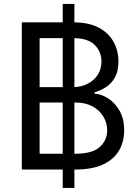

<svg xmlns="http://www.w3.org/2000/svg" viewBox="-20 -838 690 949"><path d="M290 90.8V-818.4H347.7V90.8ZM87.9 0V-727.5H342.8Q418.5 -727.5 467.8 -701.4Q517.1 -675.3 541.3 -631.3Q565.4 -587.4 565.4 -534.2Q565.4 -487.3 548.8 -456.8Q532.2 -426.3 505.4 -408.4Q478.5 -390.6 447.3 -381.8V-375Q481 -373 514.6 -351.6Q548.3 -330.1 571 -290.5Q593.8 -251 593.8 -193.4Q593.8 -138.7 568.8 -95Q543.9 -51.3 490.5 -25.6Q437 0 350.6 0ZM175.8 -78.1H350.6Q437 -78.1 473.4 -111.8Q509.8 -145.5 509.8 -193.4Q509.8 -230.5 491 -261.7Q472.2 -293 437.5 -312Q402.8 -331.1 355.5 -331.1H175.8ZM175.8 -407.2H339.8Q379.4 -407.2 411.6 -423.1Q443.8 -439 462.6 -467.5Q481.4 -496.1 481.4 -534.2Q481.4 -582 448.2 -615.7Q415 -649.4 342.8 -649.4H175.8Z"/></svg>

Font: GitLab Sans
Style: Regular
Weight: 400
Designer: Rasmus Andersson
Foundry: Modifications by GitLab B.V., manufactured by rsms
Version: Version 4.000;git-c8fb6b7